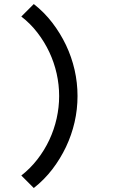

<svg xmlns="http://www.w3.org/2000/svg" viewBox="-20 -753 586 954"><path d="M273.9 -275.9Q273.9 -332 261.5 -387.5Q249 -442.9 225.1 -493.9Q201.2 -544.9 166 -590.6Q130.9 -636.2 85.9 -670.9L147.9 -732.9Q200.2 -691.9 240 -639.9Q279.8 -587.9 307.9 -529.1Q335.9 -470.2 350.6 -406Q365.2 -341.8 365.2 -275.9Q365.2 -210 350.6 -146Q335.9 -82 307.9 -22.9Q279.8 36.1 240 88.1Q200.2 140.1 147.9 181.2L85.9 119.1Q130.9 84 166 38.6Q201.2 -6.8 225.1 -57.9Q249 -108.9 261.5 -164.6Q273.9 -220.2 273.9 -275.9Z"/></svg>

Font: Anonymous Pro
Style: Bold
Weight: 700
Monospace: yes
Designer: Mark Simonson
Version: Version 1.003